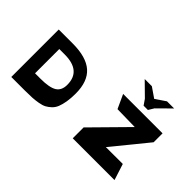

<svg xmlns="http://www.w3.org/2000/svg" viewBox="-125 -1806 2435 2435"><g transform="rotate(45 1093.0 -588.0)"><path d="M1606 -928 1555 -1002 1377 -1177H1505L1640 -1084L1777 -1177H1905L1728 -1002L1683 -928ZM162 1V-850H413Q656 -850 772.5 -747.5Q889 -645 889 -428Q889 -343 878 -278.5Q867 -214 849 -168.5Q831 -123 797.5 -91.5Q764 -60 730 -42Q696 -24 641 -14.5Q586 -5 536.5 -2Q487 1 413 1ZM1403 -663 1317 -850H2024V-690L1639 -218L1942 -219L2012 0H1263V-195L1718 -657ZM342 -245H439Q600 -245 667.5 -287.5Q735 -330 735 -430Q735 -680 439 -680H342Z"/></g></svg>

Font: OpenDyslexic
Style: Bold
Weight: 800
Designer: Abbie Gonzalez
Version: Version 0.920;hotconv 1.0.109;makeotfexe 2.5.65596